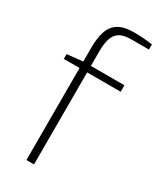

<svg xmlns="http://www.w3.org/2000/svg" viewBox="-196 -833 746 898"><g transform="rotate(30 177.0 -384.5)"><path d="M111 0V-497H26V-523L111 -532V-608Q111 -657 122.5 -693.5Q134 -730 164 -749.5Q194 -769 250 -769Q285 -769 307 -766.5Q329 -764 349 -762V-734H255Q212 -734 190 -719.5Q168 -705 160 -677Q152 -649 152 -609V-532H333V-497H152V0Z"/></g></svg>

Font: Exo Thin ExtraLight
Style: Regular
Weight: 250
Version: Version 2.000